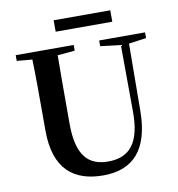

<svg xmlns="http://www.w3.org/2000/svg" viewBox="-97 -986 1011 1092"><g transform="rotate(-10 409.0 -440.0)"><path d="M286 -833H613V-899H286ZM521 -708 638 -694 640 -312C642 -128 576 -54 453 -54C337 -54 273 -121 273 -305V-401C273 -501 273 -600 274 -699L374 -708V-741H39V-708L128 -700C131 -600 131 -500 131 -401V-290C131 -63 245 19 412 19C585 19 680 -83 682 -304L685 -694L786 -708V-741H521Z"/></g></svg>

Font: Noto Serif CJK KR
Style: Bold
Weight: 700
Designer: Ryoko NISHIZUKA 西塚涼子 (kana & ideographs); Frank Grießhammer (Latin, Greek & Cyrillic); Wenlong ZHANG 张文龙 (bopomofo); San
Foundry: Adobe
Version: Version 2.001;hotconv 1.1.0;makeotfexe 2.6.0